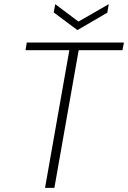

<svg xmlns="http://www.w3.org/2000/svg" viewBox="-20 -905 617 925"><path d="M197 0 314 -663H103L109 -700H577L570 -663H359L242 0ZM504 -885 497 -844 353 -760 239 -845 246 -885 358 -801Z"/></svg>

Font: DM Sans 24pt ExtraLight
Style: Italic
Weight: 250
Italic angle: -10°
Designer: Colophon Foundry, Jonny Pinhorn
Foundry: Colophon Foundry
Version: Version 4.004;gftools[0.9.30]